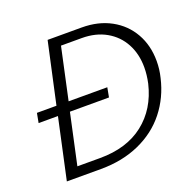

<svg xmlns="http://www.w3.org/2000/svg" viewBox="-117 -781 923 905"><g transform="rotate(-20 344.0 -329.0)"><path d="M661 -389Q661 -347 651 -307Q630 -216 575 -146.5Q520 -77 434 -38.5Q348 0 240 0H69L135 -304H38L47 -352H145L212 -658H383Q466 -658 529 -623.5Q592 -589 626.5 -528Q661 -467 661 -389ZM596 -381Q596 -448 568 -500Q540 -552 488 -581.5Q436 -611 366 -611H262L206 -352H400L391 -304H195L140 -50H254Q388 -50 473.5 -117Q559 -184 587 -302Q596 -343 596 -381Z"/></g></svg>

Font: Ysabeau Semilight
Style: Italic
Weight: 300
Italic angle: -12°
Designer: Christian Thalmann (Catharsis Fonts)
Version: Version 0.003